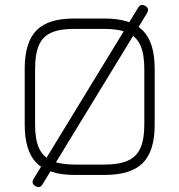

<svg xmlns="http://www.w3.org/2000/svg" viewBox="-20 -708 726 777"><path d="M283 0Q176.5 0 128.2 -48.2Q80 -96.5 80 -203V-430Q80 -537.5 128.2 -585.8Q176.5 -634 282 -633H403Q509.5 -633 557.8 -584.8Q606 -536.5 606 -430V-203Q606 -96.5 557.8 -48.2Q509.5 0 403 0ZM283 -42H403Q462 -42 497.2 -57.8Q532.5 -73.5 548.2 -108.8Q564 -144 564 -203V-430Q564 -489 548.2 -524.2Q532.5 -559.5 497.2 -575.2Q462 -591 403 -591H282Q223 -591.5 188 -576Q153 -560.5 137.5 -525Q122 -489.5 122 -430V-203Q122 -144 137.8 -108.8Q153.5 -73.5 188.8 -57.8Q224 -42 283 -42ZM123 45Q105 34.5 116 16L539 -677Q549.5 -695 568 -684Q586 -673.5 575 -655L152 38Q141.5 56 123 45Z"/></svg>

Font: Jura Light Light
Style: Regular
Weight: 300
Version: Version 5.106